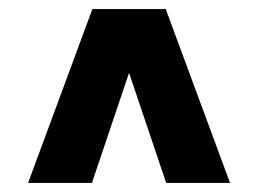

<svg xmlns="http://www.w3.org/2000/svg" viewBox="-20 -524 570 424"><path d="M42 -120 184 -504H346L488 -120H347L232 -461H298L183 -120Z"/></svg>

Font: Changa ExtraLight
Style: Bold
Weight: 700
Version: Version 3.002; ttfautohint (v1.8.2)